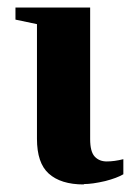

<svg xmlns="http://www.w3.org/2000/svg" viewBox="-20 -478 350 509"><path d="M202 10V11Q141 11 109 -18Q78 -46 78 -110V-414L21 -426V-458H219V-109Q219 -76 231 -63Q243 -50 263 -50Q283 -50 307 -56V-16Q290 -6 259 2Q225 10 202 10Z"/></svg>

Font: Libra Serif Modern
Style: Bold
Weight: 700
Designer: Stefan Peev, Context Ltd
Foundry: Ascender Corporation
Version: Version 1.000